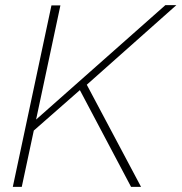

<svg xmlns="http://www.w3.org/2000/svg" viewBox="-20 -730 709 750"><path d="M181 -709H216L121 -263L626 -710H669L319 -399L531 0H492L292 -378L112 -220L65 0H30Z"/></svg>

Font: Raleway-v4020 ExtraLight
Style: Italic
Weight: 275
Italic angle: -12°
Designer: Matt McInerney, Pablo Impallari, Rodrigo Fuenzalida
Foundry: Matt McInerney, Pablo Impallari, Rodrigo Fuenzalida
Version: Version 4.020;PS 004.020;hotconv 1.0.88;makeotf.lib2.5.64775